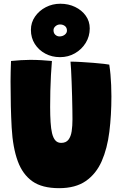

<svg xmlns="http://www.w3.org/2000/svg" viewBox="-20 -994 646 1028"><path d="M296.5 13.5Q205.5 13.5 153.5 -23.2Q101.5 -60 75.5 -130Q48.5 -203 42.5 -310.8Q36.5 -418.5 36.5 -557.5Q36.5 -570.5 36.8 -583.5Q37 -596.5 37.2 -610.2Q37.5 -624 38 -638.2Q38.5 -652.5 39 -667.5Q65 -670 91.2 -671.8Q117.5 -673.5 141 -673.5Q171.5 -673.5 202.2 -671.8Q233 -670 258 -667.5Q255 -632 252.8 -591.2Q250.5 -550.5 249.5 -507.5Q248.5 -464.5 248.5 -422Q248.5 -375 250.8 -340Q253 -305 258.5 -281.5Q265 -254.5 276.8 -241.8Q288.5 -229 307.5 -229Q333.5 -229 346.5 -246Q359.5 -263 363.8 -291.5Q368 -320 368 -355Q368 -373.5 367.5 -406.2Q367 -439 366 -478.2Q365 -517.5 363.5 -555.2Q362 -593 360.5 -622.2Q359 -651.5 357.5 -664Q382 -664 415 -662Q448 -660 480.2 -657.5Q512.5 -655 536 -652.2Q559.5 -649.5 565 -648Q569 -623 571.5 -595.2Q574 -567.5 575.2 -538.2Q576.5 -509 576.5 -478.5Q576.5 -377.5 565.5 -288.5Q554.5 -199.5 524.8 -131.5Q495 -63.5 439.8 -25Q384.5 13.5 296.5 13.5ZM301.5 -688Q258 -688 222.8 -706.8Q187.5 -725.5 166.5 -758.5Q145.5 -791.5 145.5 -834Q145.5 -873.5 167.5 -905.2Q189.5 -937 225.2 -955.5Q261 -974 303 -974Q346.5 -974 382.2 -956.8Q418 -939.5 439.2 -909.8Q460.5 -880 460.5 -842Q460.5 -799.5 439 -764.5Q417.5 -729.5 381.5 -708.8Q345.5 -688 301.5 -688ZM298.5 -799Q315 -799 326.8 -808.2Q338.5 -817.5 338.5 -830Q338.5 -846 327.8 -854.5Q317 -863 301.5 -863Q288 -863 277.2 -853.8Q266.5 -844.5 266.5 -832.5Q266.5 -816.5 276.2 -807.8Q286 -799 298.5 -799Z"/></svg>

Font: Grandstander Thin Black
Style: Regular
Weight: 900
Version: Version 1.200